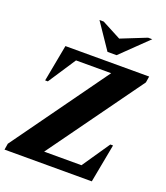

<svg xmlns="http://www.w3.org/2000/svg" viewBox="-164 -968 929 1073"><g transform="rotate(20 300.0 -431.0)"><path d="M-10 0 -4 -37 404 -605H195L87 -441H71L112 -660H610L604 -623L202 -65H424L536 -229H552L509 0ZM344 -710 241 -862H266L380 -802L530 -862H555L398 -710Z"/></g></svg>

Font: Spectral SC ExtraBold
Style: Italic
Weight: 800
Italic angle: -10°
Designer: Jean-Baptiste Levee
Foundry: Production Type
Version: Version 2.001